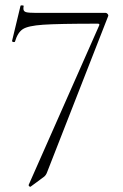

<svg xmlns="http://www.w3.org/2000/svg" viewBox="-20 -435 469 730"><path d="M138 244 96 275Q94 276 91 273Q88 270 89 268L357 -338Q360 -345 352 -345Q202 -345 144 -341Q86 -337 66.5 -324Q47 -311 37 -277Q37 -275 33 -275Q30 -275 27.5 -276.5Q25 -278 26 -280L58 -413Q59 -415 65 -414.5Q71 -414 70 -412Q69 -408 69 -402Q69 -392 78.5 -389Q88 -386 117 -386H382Q386 -386 389.5 -381.5Q393 -377 391 -373L159 220Q155 231 147.5 237Q140 243 138 244Z"/></svg>

Font: Cormorant Garamond Light
Style: Regular
Weight: 300
Designer: Christian Thalmann (Catharsis Fonts)
Version: Version 3.000